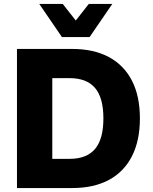

<svg xmlns="http://www.w3.org/2000/svg" viewBox="-20 -953 777 973"><path d="M66 0V-705H345Q455 -705 531.5 -664Q608 -623 648.5 -544.5Q689 -466 689 -353Q689 -240 648.5 -161Q608 -82 531.5 -41Q455 0 345 0ZM245 -148H333Q419 -148 461.5 -198Q504 -248 504 -353Q504 -458 461.5 -507.5Q419 -557 333 -557H245ZM294 -765 179 -933H298L364 -849L430 -933H549L434 -765Z"/></svg>

Font: Nunito Sans 10pt SemiCondensed Black
Style: Regular
Weight: 900
Width: 4
Designer: Vernon Adams
Foundry: Vernon Adams
Version: Version 3.101;gftools[0.9.27]